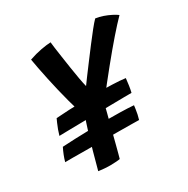

<svg xmlns="http://www.w3.org/2000/svg" viewBox="-152 -796 912 932"><g transform="rotate(-30 304.0 -330.0)"><path d="M62 -246Q66 -260.5 72 -276.8Q78 -293 84.2 -307Q90.5 -321 93.5 -327.5Q130 -330 164.5 -331.8Q199 -333.5 235.2 -334.2Q271.5 -335 313.5 -335Q364 -335 408 -333.5Q452 -332 481.5 -328Q479.5 -308.5 476.5 -288Q473.5 -267.5 469.5 -252Q458 -252 427.2 -251.8Q396.5 -251.5 354.8 -250.8Q313 -250 267.8 -249.5Q222.5 -249 180.2 -248.2Q138 -247.5 106.5 -247Q75 -246.5 62 -246ZM435.5 -119.5Q422.5 -120 390.2 -120.2Q358 -120.5 315.5 -120.8Q273 -121 226.8 -121Q180.5 -121 138.2 -121.2Q96 -121.5 65.2 -121.8Q34.5 -122 22.5 -121.5Q27.5 -140 34.5 -157.5Q41.5 -175 50 -192Q83.5 -194 120.5 -195.5Q157.5 -197 199 -197.8Q240.5 -198.5 288 -198.5Q334 -198.5 376.5 -197.5Q419 -196.5 450 -194Q449 -186 447.2 -173.2Q445.5 -160.5 442.5 -146.2Q439.5 -132 435.5 -119.5ZM218 -268Q211.5 -283.5 203.2 -310.5Q195 -337.5 185.8 -371.5Q176.5 -405.5 167.8 -442.5Q159 -479.5 151.2 -515.8Q143.5 -552 137.5 -583Q131.5 -614 128 -635.5Q166 -648.5 197.5 -654.2Q229 -660 252 -661Q252.5 -652.5 255.8 -628.8Q259 -605 263.8 -572.8Q268.5 -540.5 273.8 -506Q279 -471.5 284.5 -441Q290 -410.5 295 -391Q304 -403.5 323.2 -429.5Q342.5 -455.5 367 -488Q391.5 -520.5 416.5 -553.5Q441.5 -586.5 463 -613.2Q484.5 -640 497.5 -653Q518 -650.5 539.2 -643Q560.5 -635.5 578.8 -626.2Q597 -617 608 -608.5Q578.5 -578.5 536.2 -530Q494 -481.5 441.8 -417.2Q389.5 -353 330.5 -276Q325.5 -255 317.8 -225.8Q310 -196.5 302.8 -168.8Q295.5 -141 291 -122.5Q285.5 -100.5 278.8 -74.8Q272 -49 266.8 -29Q261.5 -9 259.5 -2.5Q253.5 -1 238.5 0.2Q223.5 1.5 206.5 1.5Q188.5 1.5 170.5 0Q152.5 -1.5 139.5 -3.5Q152.5 -52.5 166.5 -102.5Q180.5 -152.5 194 -196Q207.5 -239.5 218 -268Z"/></g></svg>

Font: Grandstander Thin Medium
Style: Italic
Weight: 500
Italic angle: -15°
Version: Version 1.200